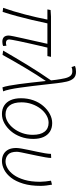

<svg xmlns="http://www.w3.org/2000/svg" viewBox="552 -1322 783 1926"><g transform="rotate(90 943.0 -359.5)"><path d="M400 8Q369 8 353 -7.5Q337 -23 337 -55Q337 -68 345.5 -109Q354 -150 367 -207.5Q380 -265 394 -327.5Q408 -390 420 -444H215Q199 -368 181 -291Q163 -214 142.5 -139Q122 -64 100 5L59 0Q96 -105 126 -221Q156 -337 177 -444H75L81 -476L146 -480H551L543 -444H458Q447 -399 435.5 -348.5Q424 -298 413 -249Q402 -200 393.5 -159.5Q385 -119 380.5 -92.5Q376 -66 376 -61Q376 -45 385 -36.5Q394 -28 412 -28Q417 -28 423.5 -29.5Q430 -31 439 -33L442 0Q436 3 424.5 5.5Q413 8 400 8Z M857 7Q848 -16 840 -59.5Q832 -103 824 -161Q816 -219 809 -283Q802 -347 795 -411Q788 -475 781 -531Q774 -581 766 -617.5Q758 -654 742 -674Q726 -694 696 -694Q681 -694 672.5 -692.5Q664 -691 653 -686L642 -721Q655 -726 669 -728.5Q683 -731 701 -731Q745 -731 767.5 -705Q790 -679 799.5 -635.5Q809 -592 815 -541Q822 -483 829 -418.5Q836 -354 844 -289.5Q852 -225 860 -167.5Q868 -110 877.5 -66.5Q887 -23 897 0ZM488 0Q562 -128 635 -247.5Q708 -367 792 -488L801 -441Q729 -335 663 -224Q597 -113 531 6Z M1124 12Q1075 12 1039.5 -10.5Q1004 -33 985 -75.5Q966 -118 966 -178Q966 -246 986.5 -303Q1007 -360 1043.5 -402.5Q1080 -445 1124.5 -468.5Q1169 -492 1215 -492Q1265 -492 1300.5 -469.5Q1336 -447 1355 -404.5Q1374 -362 1374 -302Q1374 -235 1353 -177.5Q1332 -120 1296 -78Q1260 -36 1216 -12Q1172 12 1124 12ZM1128 -24Q1166 -24 1202.5 -45.5Q1239 -67 1268.5 -105Q1298 -143 1315.5 -192Q1333 -241 1333 -297Q1333 -375 1301.5 -415.5Q1270 -456 1212 -456Q1174 -456 1137 -434.5Q1100 -413 1071 -375.5Q1042 -338 1024.5 -288.5Q1007 -239 1007 -184Q1007 -106 1038.5 -65Q1070 -24 1128 -24Z M1596 12Q1557 12 1527.5 -4Q1498 -20 1481.5 -51.5Q1465 -83 1465 -131Q1465 -152 1471 -185.5Q1477 -219 1485.5 -260Q1494 -301 1503 -342.5Q1512 -384 1518 -420Q1524 -456 1524 -480L1565 -482Q1565 -460 1558.5 -423.5Q1552 -387 1543 -343Q1534 -299 1525 -257Q1516 -215 1509.5 -183Q1503 -151 1503 -138Q1503 -75 1531.5 -49.5Q1560 -24 1600 -24Q1633 -24 1668.5 -44Q1704 -64 1734.5 -106Q1765 -148 1784.5 -214Q1804 -280 1804 -371Q1804 -394 1800.5 -425.5Q1797 -457 1793 -480L1833 -490Q1838 -464 1841.5 -432.5Q1845 -401 1845 -377Q1845 -275 1822.5 -201Q1800 -127 1763.5 -80Q1727 -33 1683 -10.5Q1639 12 1596 12Z"/></g></svg>

Font: Source Sans 3 Light
Style: Italic
Weight: 300
Italic angle: -11°
Designer: Paul D. Hunt
Foundry: Adobe
Version: Version 3.046;hotconv 1.0.118;makeotfexe 2.5.65603